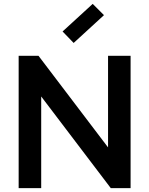

<svg xmlns="http://www.w3.org/2000/svg" viewBox="-20 -968 768 988"><path d="M550 0 134 -548 192 -564V0H76V-681H178L582 -149L536 -146V-681H652V0ZM359 -747 302 -806 457 -948 515 -890Z"/></svg>

Font: Gabarito Medium
Style: Regular
Weight: 500
Designer: Leandro Assis / Alvaro Franca / Felipe Casaprima
Foundry: Naipe Foundry
Version: Version 1.000